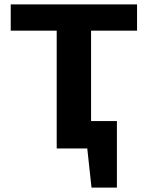

<svg xmlns="http://www.w3.org/2000/svg" viewBox="-20 -678 713 877"><path d="M369 0V-125H514L443 0ZM398 179 365 -125H514V179ZM239 0V-658H396V0ZM29 -538V-658H606V-538Z"/></svg>

Font: Ysabeau Infant ExtraBold
Style: Regular
Weight: 800
Designer: Christian Thalmann (Catharsis Fonts)
Version: Version 2.001;gftools[0.9.30]; featfreeze: ss01,ss02,lnum